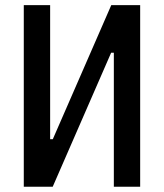

<svg xmlns="http://www.w3.org/2000/svg" viewBox="-20 -713 626 733"><path d="M70.8 0V-693.4H171.4V-181.6H181.6L404.8 -693.4H515.1V0H414.6V-511.7H404.3L181.2 0Z"/></svg>

Font: Caskaydia Cove Medium
Style: Regular
Weight: 500
Monospace: yes
Designer: Aaron Bell
Foundry: Saja Typeworks
Version: Version 4.300; ttfautohint (v1.8.3)